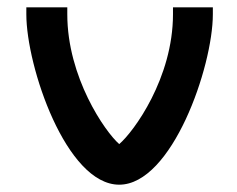

<svg xmlns="http://www.w3.org/2000/svg" viewBox="-20 -495 648 525"><path d="M562 -475H453V-456C453 -282 346 -135 306 -101C267 -135 164 -284 164 -456V-475H52V-456C52 -313 161 10 306 10C450 10 562 -312 562 -456Z"/></svg>

Font: Mint Spirit No2
Style: Bold
Weight: 700
Designer: HARENDAL Hirwen
Foundry: Arkandis Digital Foundry.
Version: Version 1.004;FFEdit